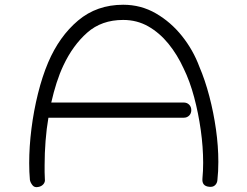

<svg xmlns="http://www.w3.org/2000/svg" viewBox="-20 -725 1040 809"><path d="M140 63Q125 66 116.5 55Q108 44 106 33Q103 0 103 -38Q103 -107 112.5 -182.5Q122 -258 140 -330.5Q158 -403 183 -462Q230 -572 309 -638.5Q388 -705 499 -705Q574 -705 637 -668.5Q700 -632 747 -573Q794 -514 820 -444Q844 -388 862 -319.5Q880 -251 890 -180Q900 -109 900 -43Q900 -23 899 -3.5Q898 16 896 34Q895 47 886 55.5Q877 64 861 62Q830 59 833 27Q836 -5 836 -39Q836 -105 826 -176.5Q816 -248 798 -315.5Q780 -383 754 -436Q727 -495 689.5 -541Q652 -587 604.5 -614Q557 -641 499 -641Q408 -641 347.5 -587.5Q287 -534 247 -449Q231 -415 218.5 -376Q206 -337 196 -293H754Q768 -293 777 -284Q786 -275 786 -261Q786 -247 777 -238Q768 -229 754 -229H184Q176 -183 172 -131Q168 -79 168 -30Q168 -14 168 0.5Q168 15 169 29Q171 42 162.5 51.5Q154 61 140 63Z"/></svg>

Font: Hachi Maru Pop
Style: Regular
Weight: 400
Designer: Nontynet
Foundry: Nontynet
Version: Version 1.300